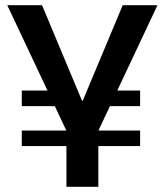

<svg xmlns="http://www.w3.org/2000/svg" viewBox="-20 -720 635 740"><path d="M64 -217H520V-157H64ZM64 -371H207V-311H64ZM376 -371H520V-311H376ZM8 -700H142L296 -332H299L453 -700H587L358 -214H237ZM236 -270H359V0H236Z"/></svg>

Font: Pathway Extreme 28pt SemiBold
Style: Regular
Weight: 600
Designer: Eduardo Rodriguez Tunni
Foundry: Eduardo Rodriguez Tunni
Version: Version 1.001;gftools[0.9.26]